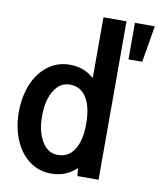

<svg xmlns="http://www.w3.org/2000/svg" viewBox="-85 -817 745 895"><g transform="rotate(10 287.5 -370.0)"><path d="M441 -750V0H341L337 -37Q288 10 218 10Q158 10 113 -24.5Q68 -59 44 -117.5Q20 -176 20 -247Q20 -318 43.5 -376.5Q67 -435 112 -470Q157 -505 218 -505Q284 -505 332 -462V-750ZM339 -247Q339 -326 311.5 -370Q284 -414 233 -414Q186 -414 158 -367.5Q130 -321 130 -247Q130 -174 158 -127.5Q186 -81 233 -81Q284 -81 311.5 -124.5Q339 -168 339 -247ZM481 -750H575L546 -577H481Z"/></g></svg>

Font: Cabin Condensed SemiBold
Style: Regular
Weight: 600
Width: 3
Designer: Pablo Impallari
Foundry: Pablo Impallari. http://www.impallari.com Igino Marini. http://www.ikern.com
Version: Version 2.001